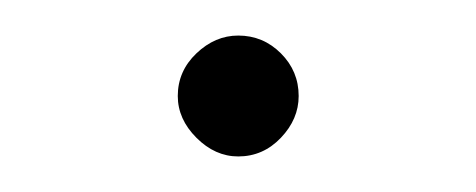

<svg xmlns="http://www.w3.org/2000/svg" viewBox="-20 -76 268 108"><path d="M80 -22Q80 -36 90.5 -46Q101 -56 114 -56Q128 -56 138 -46Q148 -36 148 -22Q148 -9 138 1.5Q128 12 114 12Q101 12 90.5 1.5Q80 -9 80 -22Z"/></svg>

Font: Arima Madurai Thin
Style: Regular
Weight: 250
Designer: Joana Correia and Natanael Gama
Foundry: NDISCOVER
Version: Version 1.020; ttfautohint (v1.5) -l 7 -r 28 -G 50 -x 13 -D 